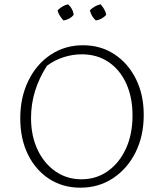

<svg xmlns="http://www.w3.org/2000/svg" viewBox="-20 -863 759 891"><path d="M353 8Q271 8 208 -33Q145 -74 109.5 -146.5Q74 -219 74 -314Q74 -411 111.5 -488Q149 -565 215 -609Q281 -653 365 -653Q447 -653 510.5 -611.5Q574 -570 610.5 -497Q647 -424 647 -330Q647 -232 609 -156Q571 -80 504.5 -36Q438 8 353 8ZM358 -31Q427 -31 480.5 -69Q534 -107 564.5 -173.5Q595 -240 595 -327Q595 -411 566 -475Q537 -539 484 -575Q431 -611 359 -611Q317 -611 275 -597.5Q233 -584 198 -558Q124 -443 124 -316Q124 -233 154 -169Q184 -105 237 -68Q290 -31 358 -31ZM296 -843Q319 -822 322 -794Q314 -784 301.5 -777Q289 -770 275 -768Q266 -777 258 -789.5Q250 -802 247 -815Q257 -825 269.5 -832.5Q282 -840 296 -843ZM447 -843Q456 -833 463.5 -820Q471 -807 473 -794Q464 -784 451.5 -777Q439 -770 425 -768Q404 -786 397 -815Q407 -825 419.5 -832.5Q432 -840 447 -843Z"/></svg>

Font: Piazzolla SC ExtraLight
Style: Regular
Weight: 200
Designer: Juan Pablo del Peral
Foundry: Huerta Tipografica
Version: Version 1.330